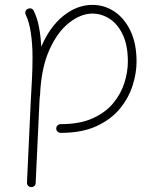

<svg xmlns="http://www.w3.org/2000/svg" viewBox="-20 -526 644 775"><path d="M207 -7.3Q207 -15.1 212.4 -20Q217.8 -24.9 225.1 -24.9Q302.2 -24.9 354.5 -48.6Q406.7 -72.3 437.7 -110.4Q468.8 -148.4 482.4 -192.4Q496.1 -236.3 496.1 -277.3Q496.1 -343.3 475.6 -386.2Q455.1 -429.2 422.4 -450.2Q389.6 -471.2 353 -471.2Q306.6 -471.2 259.3 -434.3Q211.9 -397.5 179 -324Q146 -250.5 141.6 -141.1Q141.6 -138.2 140.6 -135.3Q140.1 -127.4 139.6 -122.6L124 212.4Q124 219.7 118.7 224.6Q113.3 229.5 105.5 229Q98.1 229 93.3 223.6Q88.4 218.3 88.9 210.4L104.5 -124.5Q107.4 -171.9 109.4 -214.4Q111.3 -256.8 111.3 -294.4Q111.3 -346.2 104.7 -391.8Q98.1 -437.5 84 -466.3Q80.6 -473.1 83 -480.2Q85.4 -487.3 92.3 -490.2Q99.1 -493.7 106.2 -491.5Q113.3 -489.3 116.2 -482.4Q130.4 -453.6 137.5 -416.3Q144.5 -378.9 146.5 -337.4Q181.2 -418.5 236.3 -462.4Q291.5 -506.3 353 -506.3Q401.9 -506.3 442.4 -479Q482.9 -451.7 507.1 -400.6Q531.2 -349.6 531.2 -277.3Q531.2 -231.4 515.4 -181.2Q499.5 -130.9 463.9 -87.4Q428.2 -43.9 369.6 -16.8Q311 10.3 225.1 10.3Q217.8 10.3 212.4 5.1Q207 0 207 -7.3Z"/></svg>

Font: Mikhak-FD ExtraLight
Style: Regular
Weight: 200
Designer: Amin Abedi
Version: Version 3.2